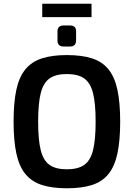

<svg xmlns="http://www.w3.org/2000/svg" viewBox="-20 -999 719 1032"><path d="M339 -703Q419 -703 474 -685.5Q529 -668 562.5 -627Q596 -586 611 -517Q626 -448 626 -345Q626 -243 611 -173.5Q596 -104 562.5 -63Q529 -22 474 -4.5Q419 13 339 13Q261 13 206 -4.5Q151 -22 117 -63Q83 -104 68 -173.5Q53 -243 53 -345Q53 -448 68 -517Q83 -586 117 -627Q151 -668 206 -685.5Q261 -703 339 -703ZM339 -601Q280 -601 246.5 -577.5Q213 -554 199 -498.5Q185 -443 185 -345Q185 -247 199 -191.5Q213 -136 246.5 -112.5Q280 -89 339 -89Q399 -89 432.5 -112.5Q466 -136 480 -191.5Q494 -247 494 -345Q494 -443 480 -498.5Q466 -554 432.5 -577.5Q399 -601 339 -601ZM207 -979H472V-907H207ZM356 -862Q389 -862 389 -831V-781Q389 -766 381 -757.5Q373 -749 356 -749H322Q289 -749 289 -781V-831Q289 -862 322 -862Z"/></svg>

Font: Exo 2 SemiBold
Style: Regular
Weight: 600
Designer: Natanael Gama
Foundry: Natanael Gama
Version: Version 2.010